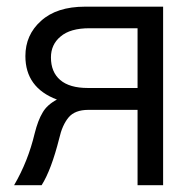

<svg xmlns="http://www.w3.org/2000/svg" viewBox="-20 -545 578 565"><path d="M129.9 -376Q129.9 -333 157.2 -309.6Q184.6 -286.1 238.3 -286.1Q287.1 -286.1 384.8 -286.1Q384.8 -330.1 384.8 -461.9Q349.6 -461.9 243.2 -461.9Q186.5 -461.9 158.2 -437.5Q129.9 -414.1 129.9 -376ZM21.5 0Q62.5 -70.3 82 -152.3Q91.8 -191.4 105.5 -213.9Q118.2 -236.3 147.5 -252Q54.7 -287.1 54.7 -379.9Q54.7 -442.4 100.6 -483.4Q146.5 -525.4 230.5 -525.4Q306.6 -525.4 460 -525.4Q460 -393.6 460 0Q441.4 0 384.8 0Q384.8 -55.7 384.8 -221.7Q348.6 -221.7 240.2 -221.7Q200.2 -221.7 181.6 -199.2Q163.1 -176.8 154.3 -137.7Q130.9 -44.9 102.5 0Q75.2 0 21.5 0Z"/></svg>

Font: Gothic A1
Style: Regular
Weight: 400
Designer: HanYang I&C Co.,Ltd.
Version: Version 2.50